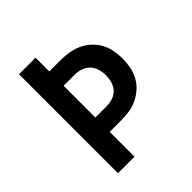

<svg xmlns="http://www.w3.org/2000/svg" viewBox="-185 -795 919 919"><g transform="rotate(-45 275.0 -335.0)"><path d="M88 0V-670H200V-577H275Q303 -577 331.5 -572.5Q360 -568 385.5 -556.5Q411 -545 432.5 -525.5Q454 -506 467.5 -481.5Q481 -457 486.5 -429Q492 -401 492 -372Q492 -344 486.5 -316Q481 -288 467.5 -263Q454 -238 432.5 -219Q411 -200 385.5 -188Q360 -176 331.5 -172Q303 -168 275 -168H200V0ZM200 -265H275Q296 -265 317 -271.5Q338 -278 352.5 -293.5Q367 -309 373 -330Q379 -351 379 -372Q379 -394 373 -414.5Q367 -435 352.5 -450.5Q338 -466 317 -473Q296 -480 275 -480H200Z"/></g></svg>

Font: Lode
Style: Bold
Weight: 700
Monospace: yes
Designer: Belleve Invis
Foundry: Belleve Invis
Version: Version 29.2.0; ttfautohint (v1.8.3)